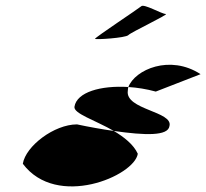

<svg xmlns="http://www.w3.org/2000/svg" viewBox="-20 -769 723 673"><path d="M60 -195C179 -36 451 -152 463 -230C448 -263 414 -289 379 -310C337 -316 292 -324 250 -333C170 -333 70 -257 60 -195ZM241 -395C237 -371 313 -348 379 -310C490 -294 569 -292 574 -327C588 -379 418 -384 428 -451C429 -455 428 -460 430 -464C333 -470 249 -446 241 -395ZM313 -633C312 -629 421 -636 430 -646C439 -656 575 -720 561 -720C547 -720 484 -757 475 -747C466 -739 315 -639 313 -633ZM430 -464C461 -462 493 -457 526 -448L683 -509C576 -579 453 -525 430 -464Z"/></svg>

Font: Ampere
Style: SCSuExtIta
Weight: 400
Version: Version 1